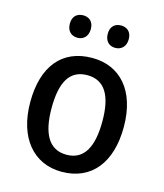

<svg xmlns="http://www.w3.org/2000/svg" viewBox="-111 -817 777 910"><g transform="rotate(15 277.5 -361.5)"><path d="M133 -679C133 -641 156 -623 185 -623C213 -623 236 -642 236 -679C236 -716 213 -733 185 -733C156 -733 133 -716 133 -679ZM319 -679C319 -642 341 -623 370 -623C399 -623 422 -642 422 -679C422 -716 399 -733 370 -733C342 -733 319 -716 319 -679ZM507 -271C507 -450 415 -549 279 -549C131 -549 48 -447 48 -271C48 -97 138 10 276 10C424 10 507 -98 507 -271ZM153 -270C153 -396 190 -464 277 -464C364 -464 402 -395 402 -271C402 -145 364 -74 278 -74C191 -74 153 -146 153 -270Z"/></g></svg>

Font: Noto Sans Thai Looped SemiCondensed Medium
Style: Regular
Weight: 500
Width: 4
Designer: Sasikarn Vongin, Ben Mitchell
Foundry: The Fontpad Ltd
Version: Version 1.001